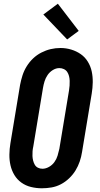

<svg xmlns="http://www.w3.org/2000/svg" viewBox="-20 -1004 540 1032"><path d="M205 8Q175 8 146.5 1Q118 -6 95 -22.5Q72 -39 57.5 -63Q43 -87 36.5 -115Q30 -143 30.5 -173.5Q31 -204 36 -234L88 -548Q93 -574 101 -599Q109 -624 123.5 -647.5Q138 -671 158 -690Q178 -709 202.5 -721.5Q227 -734 252.5 -740Q278 -746 305 -746Q335 -746 363 -737.5Q391 -729 414 -713Q437 -697 452 -672.5Q467 -648 473 -620Q479 -592 478.5 -561.5Q478 -531 473 -501L421 -187Q417 -161 408.5 -136Q400 -111 386 -88Q372 -65 351.5 -45.5Q331 -26 307 -13.5Q283 -1 257 3.5Q231 8 205 8ZM208 -97Q226 -97 243.5 -107Q261 -117 272.5 -133Q284 -149 289.5 -167.5Q295 -186 299 -204L351 -518Q353 -531 354 -544Q355 -557 354.5 -570Q354 -583 351 -595Q348 -607 341.5 -617Q335 -627 323.5 -632.5Q312 -638 299 -638Q281 -638 264 -627.5Q247 -617 236 -601Q225 -585 219.5 -567Q214 -549 211 -531L159 -217Q156 -204 155 -191Q154 -178 154.5 -165.5Q155 -153 158 -141Q161 -129 167 -118.5Q173 -108 184 -102.5Q195 -97 208 -97ZM341 -792 213 -926 291 -984 403 -838Z"/></svg>

Font: Iosevka Slab Extrabold
Style: Italic
Weight: 800
Italic angle: -9°
Monospace: yes
Designer: Belleve Invis
Foundry: Belleve Invis
Version: Version 11.1.0; ttfautohint (v1.8.3)